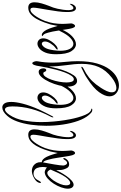

<svg xmlns="http://www.w3.org/2000/svg" viewBox="296 -982 1082 1715"><g transform="rotate(-90 837.5 -124.0)"><path d="M45 -8Q29 -8 18 -25Q10 -39 10 -58Q10 -85 22 -119Q34 -153 54.5 -185Q75 -217 100.5 -239.5Q126 -262 153 -266Q163 -267 177 -261Q191 -255 200 -246Q202 -256 203 -265.5Q204 -275 204 -284Q204 -312 195 -334Q186 -356 163 -363Q154 -366 143 -366Q137 -366 130 -364.5Q123 -363 115 -358Q107 -354 99 -345.5Q91 -337 88 -330Q86 -326 78 -312.5Q70 -299 65 -300Q61 -301 61 -307Q61 -310 63 -316Q69 -335 86 -348.5Q103 -362 123 -370.5Q143 -379 156 -380Q159 -380 162 -380.5Q165 -381 167 -381Q183 -381 196.5 -376.5Q210 -372 218 -365Q231 -355 239 -339.5Q247 -324 247 -301Q247 -294 246 -286Q245 -278 243 -270Q240 -254 235.5 -229.5Q231 -205 226.5 -179Q222 -153 219.5 -131.5Q217 -110 217 -101Q217 -91 223.5 -78.5Q230 -66 241 -66Q247 -66 254.5 -72Q262 -78 270 -92Q275 -100 279 -100Q284 -100 284 -94Q284 -86 276 -75Q257 -48 228 -48Q204 -48 194 -68Q177 -101 177 -127.5Q177 -154 176 -164Q171 -152 157 -126.5Q143 -101 124 -73.5Q105 -46 84 -27Q63 -8 45 -8ZM61 -38Q71 -38 84.5 -48Q98 -58 113 -79Q133 -108 150 -144Q167 -180 181 -214Q169 -243 151 -243Q135 -243 117 -226Q99 -209 83 -187Q63 -157 51.5 -127Q40 -97 40 -76Q40 -38 61 -38Z M486 13Q473 13 463 -3.5Q453 -20 453 -67Q453 -104 459 -148.5Q465 -193 472.5 -237Q480 -281 486 -315.5Q492 -350 492 -366Q492 -394 475 -394Q459 -394 442.5 -378Q426 -362 411.5 -339Q397 -316 386.5 -294.5Q376 -273 373 -263Q359 -224 353 -185.5Q347 -147 347 -106Q347 -89 348.5 -71Q350 -53 351 -34Q353 -24 345.5 -9.5Q338 5 328 5Q321 5 316 -4Q311 -13 309 -20Q305 -32 303 -45.5Q301 -59 299 -69Q292 -110 286 -152.5Q280 -195 269 -235Q266 -246 261.5 -258.5Q257 -271 248 -279Q246 -281 242 -283.5Q238 -286 238 -288Q238 -292 249 -292Q261 -292 273 -280Q285 -268 295 -248Q307 -223 315.5 -195Q324 -167 329 -150Q335 -186 342 -214Q349 -238 361 -271.5Q373 -305 391 -337.5Q409 -370 434 -391.5Q459 -413 492 -413Q540 -413 540 -357Q540 -328 530 -293.5Q520 -259 508.5 -230Q497 -201 493 -190Q488 -176 482.5 -152Q477 -128 473.5 -102Q470 -76 470 -54Q470 -35 474.5 -22.5Q479 -10 489 -10Q499 -10 507 -19.5Q515 -29 520.5 -37Q526 -45 526 -40Q528 -25 515.5 -6Q503 13 486 13Z M713 159Q700 159 688.5 149Q677 139 669 129Q637 92 615.5 31Q594 -30 583 -103.5Q572 -177 572 -253Q572 -324 581.5 -391Q591 -458 611 -513Q631 -568 661 -601Q700 -645 736 -645Q758 -645 771.5 -625.5Q785 -606 785 -564Q785 -524 769.5 -462.5Q754 -401 717 -316Q704 -288 689.5 -260Q675 -232 659 -201Q653 -189 649 -189Q647 -189 647 -193Q647 -201 654 -214Q745 -385 745 -554Q745 -621 717 -621Q697 -621 670 -582Q633 -527 619 -451.5Q605 -376 605 -299Q605 -241 610 -186.5Q615 -132 622 -88Q625 -69 631 -37Q637 -5 647 30.5Q657 66 669.5 95.5Q682 125 697 138Q701 141 705.5 144.5Q710 148 716 149Q725 149 725 154Q725 159 713 159Z M817 13Q781 13 754.5 -29.5Q728 -72 728 -164Q728 -224 743 -260.5Q758 -297 780 -314Q802 -331 822 -331Q842 -331 856 -317.5Q870 -304 870 -279Q870 -255 856 -228.5Q842 -202 822.5 -180.5Q803 -159 784 -152Q780 -150 774 -150Q770 -150 770 -153Q770 -161 786 -171Q806 -185 824 -213.5Q842 -242 842 -264Q842 -277 836 -284.5Q830 -292 822 -292Q807 -292 789.5 -268.5Q772 -245 764 -188Q762 -172 760.5 -157.5Q759 -143 759 -129Q759 -73 776 -41.5Q793 -10 821 -10Q845 -10 875 -38.5Q905 -67 934 -128Q941 -144 950 -144Q956 -144 956 -136Q956 -129 952 -121Q926 -57 889 -22Q852 13 817 13Z M932 397Q892 397 863.5 373.5Q835 350 835 311Q835 272 872 220Q909 168 997 112Q1017 98 1039.5 87Q1062 76 1086 64Q1092 61 1095 61Q1099 61 1099 64Q1099 71 1085 79Q1037 103 1003.5 129.5Q970 156 942 192Q927 211 910.5 236.5Q894 262 882.5 287Q871 312 871 332Q871 374 911 374Q928 374 951 364.5Q974 355 1001 334Q1069 281 1097 216.5Q1125 152 1125 66Q1125 2 1113 -76Q1102 -156 1101 -229Q1096 -198 1084.5 -154.5Q1073 -111 1057 -72Q1041 -33 1021.5 -5Q1002 23 972 23Q951 23 936.5 2Q922 -19 922 -62Q922 -94 933 -138Q944 -182 963 -223.5Q982 -265 1005.5 -292.5Q1029 -320 1053 -320Q1070 -320 1077.5 -306.5Q1085 -293 1085 -279Q1085 -268 1081 -260Q1077 -252 1069 -252Q1061 -253 1057.5 -259.5Q1054 -266 1051 -272.5Q1048 -279 1040 -279Q1024 -279 1009.5 -258.5Q995 -238 983.5 -205.5Q972 -173 965.5 -137Q959 -101 959 -71Q959 -43 965.5 -25Q972 -7 986 -6Q1003 -5 1019 -28Q1035 -51 1048.5 -87Q1062 -123 1072.5 -163.5Q1083 -204 1090.5 -239.5Q1098 -275 1101 -295Q1109 -348 1116 -362.5Q1123 -377 1131 -377Q1138 -377 1143.5 -364Q1149 -351 1149 -340Q1149 -332 1148 -329Q1136 -263 1136 -194Q1136 -165 1138 -136.5Q1140 -108 1143 -80Q1149 -22 1149 28Q1149 130 1128.5 200.5Q1108 271 1075 314.5Q1042 358 1004.5 377.5Q967 397 932 397Z M1300 13Q1264 13 1237.5 -29.5Q1211 -72 1211 -164Q1211 -224 1226 -260.5Q1241 -297 1263 -314Q1285 -331 1305 -331Q1325 -331 1339 -317.5Q1353 -304 1353 -279Q1353 -255 1339 -228.5Q1325 -202 1305.5 -180.5Q1286 -159 1267 -152Q1263 -150 1257 -150Q1253 -150 1253 -153Q1253 -161 1269 -171Q1289 -185 1307 -213.5Q1325 -242 1325 -264Q1325 -277 1319 -284.5Q1313 -292 1305 -292Q1290 -292 1272.5 -268.5Q1255 -245 1247 -188Q1245 -172 1243.5 -157.5Q1242 -143 1242 -129Q1242 -73 1259 -41.5Q1276 -10 1304 -10Q1328 -10 1358 -38.5Q1388 -67 1417 -128Q1424 -144 1433 -144Q1439 -144 1439 -136Q1439 -129 1435 -121Q1409 -57 1372 -22Q1335 13 1300 13Z M1621 13Q1608 13 1598 -3.5Q1588 -20 1588 -67Q1588 -104 1594 -148.5Q1600 -193 1607.5 -237Q1615 -281 1621 -315.5Q1627 -350 1627 -366Q1627 -394 1610 -394Q1594 -394 1577.5 -378Q1561 -362 1546.5 -339Q1532 -316 1521.5 -294.5Q1511 -273 1508 -263Q1494 -224 1488 -185.5Q1482 -147 1482 -106Q1482 -89 1483.5 -71Q1485 -53 1486 -34Q1488 -24 1480.5 -9.5Q1473 5 1463 5Q1456 5 1451 -4Q1446 -13 1444 -20Q1440 -32 1438 -45.5Q1436 -59 1434 -69Q1427 -110 1421 -152.5Q1415 -195 1404 -235Q1401 -246 1396.5 -258.5Q1392 -271 1383 -279Q1381 -281 1377 -283.5Q1373 -286 1373 -288Q1373 -292 1384 -292Q1396 -292 1408 -280Q1420 -268 1430 -248Q1442 -223 1450.5 -195Q1459 -167 1464 -150Q1470 -186 1477 -214Q1484 -238 1496 -271.5Q1508 -305 1526 -337.5Q1544 -370 1569 -391.5Q1594 -413 1627 -413Q1675 -413 1675 -357Q1675 -328 1665 -293.5Q1655 -259 1643.5 -230Q1632 -201 1628 -190Q1623 -176 1617.5 -152Q1612 -128 1608.5 -102Q1605 -76 1605 -54Q1605 -35 1609.5 -22.5Q1614 -10 1624 -10Q1634 -10 1642 -19.5Q1650 -29 1655.5 -37Q1661 -45 1661 -40Q1663 -25 1650.5 -6Q1638 13 1621 13Z"/></g></svg>

Font: Inspiration
Style: Regular
Weight: 400
Designer: Robert E. Leuschke
Foundry: Robert E. Leuschke
Version: Version 2.010; ttfautohint (v1.8.3)